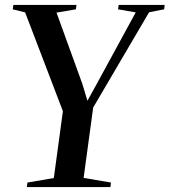

<svg xmlns="http://www.w3.org/2000/svg" viewBox="-20 -763 692 783"><path d="M89.5 0 92 -18.5 199.5 -37 236.5 -309.5 82.5 -712.5 32 -725 34.5 -743H292L289.5 -725L210.5 -711.5L316 -420.5L336.5 -352L369.5 -411.5L533.5 -712.5L461.5 -725L464 -743H651.5L649.5 -725L588 -713L360 -324.5L321 -37.5L432.5 -18.5L430.5 0Z"/></svg>

Font: Merriweather 144pt Medium
Style: Italic
Weight: 500
Italic angle: -7.8°
Version: Version 2.101